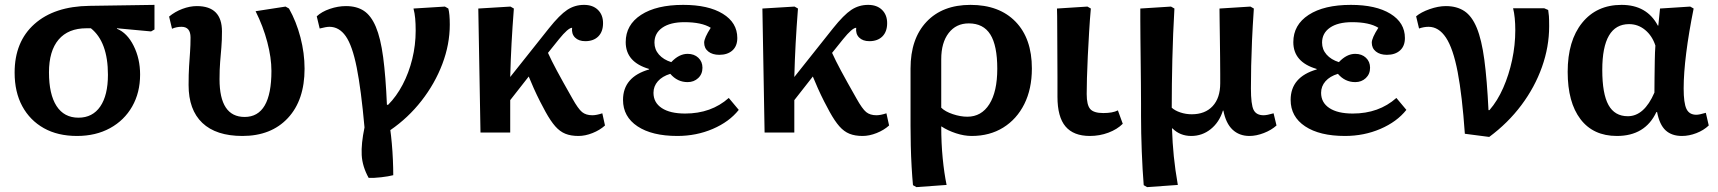

<svg xmlns="http://www.w3.org/2000/svg" viewBox="-20 -544 7053 788"><path d="M296 14Q217 14 160 -18Q103 -50 71.5 -108Q40 -166 40 -246Q40 -373 121.5 -445.5Q203 -518 347 -520L614 -524V-423L600 -415L460 -428V-426Q502 -409 528.5 -356Q555 -303 555 -238Q555 -164 522.5 -107Q490 -50 431.5 -18Q373 14 296 14ZM302 -61Q360 -61 391.5 -107Q423 -153 423 -237Q423 -372 353 -428H335Q260 -428 220.5 -381.5Q181 -335 181 -247Q181 -157 212 -109Q243 -61 302 -61Z M975 14Q867 14 810.5 -39.5Q754 -93 754 -195Q754 -240 756 -271.5Q758 -303 760 -330.5Q762 -358 762 -390Q762 -434 725 -434Q704 -434 686 -426L674 -476Q698 -496 728.5 -507.5Q759 -519 788 -519Q891 -519 891 -415Q891 -378 888.5 -349Q886 -320 883.5 -289.5Q881 -259 881 -219Q881 -64 984 -64Q1094 -64 1094 -253Q1094 -307 1077 -371.5Q1060 -436 1029 -498L1152 -517L1166 -509Q1196 -456 1213 -391Q1230 -326 1230 -262Q1230 -133 1161.5 -59.5Q1093 14 975 14Z M1493 186Q1467 139 1464.5 92.5Q1462 46 1476 -21Q1462 -177 1444 -267Q1426 -357 1399 -395.5Q1372 -434 1332 -434Q1319 -434 1292 -427L1280 -477Q1300 -496 1333.5 -507.5Q1367 -519 1400 -519Q1444 -519 1473.5 -499.5Q1503 -480 1522.5 -434Q1542 -388 1552.5 -309.5Q1563 -231 1568 -114H1573Q1607 -148 1632.5 -196.5Q1658 -245 1672 -302Q1686 -359 1686 -418Q1686 -447 1684 -468.5Q1682 -490 1677 -509L1806 -517L1820 -509Q1826 -487 1826 -443Q1826 -362 1795.5 -281.5Q1765 -201 1710 -130.5Q1655 -60 1582 -10Q1585 11 1588 44Q1591 77 1592.5 112Q1594 147 1594 175Q1575 180 1544.5 183.5Q1514 187 1493 186Z M2354 14Q2323 14 2300.5 5Q2278 -4 2259 -25.5Q2240 -47 2219 -85Q2210 -101 2196.5 -127.5Q2183 -154 2170.5 -182Q2158 -210 2150 -230L2074 -133V0H1952L1943 -509L2075 -517L2089 -509Q2083 -431 2079.5 -366.5Q2076 -302 2074 -228L2233 -428Q2277 -483 2308 -503.5Q2339 -524 2377 -524Q2413 -524 2434 -503.5Q2455 -483 2455 -449Q2455 -414 2435.5 -394.5Q2416 -375 2382 -375Q2355 -375 2340 -390Q2325 -405 2328 -430Q2312 -430 2274 -383L2229 -327Q2243 -296 2265.5 -254Q2288 -212 2329 -140Q2353 -97 2369 -84Q2385 -71 2411 -71Q2428 -71 2452 -79L2463 -29Q2442 -10 2412 2Q2382 14 2354 14Z M2760 14Q2656 14 2596.5 -25.5Q2537 -65 2537 -134Q2537 -228 2644 -259V-261Q2548 -289 2548 -371Q2548 -442 2611 -483Q2674 -524 2784 -524Q2887 -524 2946.5 -487.5Q3006 -451 3006 -388Q3006 -355 2986 -337Q2966 -319 2932 -319Q2904 -319 2887 -332.5Q2870 -346 2870 -369Q2870 -388 2897 -430Q2860 -453 2789 -453Q2731 -453 2698.5 -430.5Q2666 -408 2666 -369Q2666 -341 2684.5 -320Q2703 -299 2735 -289Q2767 -323 2802 -323Q2829 -323 2846 -307Q2863 -291 2863 -266Q2863 -240 2845.5 -223.5Q2828 -207 2802 -207Q2760 -207 2731 -241Q2698 -231 2680 -210.5Q2662 -190 2662 -163Q2662 -123 2696 -100.5Q2730 -78 2792 -78Q2899 -78 2971 -142L3012 -93Q2973 -44 2905.5 -15Q2838 14 2760 14Z M3520 14Q3489 14 3466.5 5Q3444 -4 3425 -25.5Q3406 -47 3385 -85Q3376 -101 3362.5 -127.5Q3349 -154 3336.5 -182Q3324 -210 3316 -230L3240 -133V0H3118L3109 -509L3241 -517L3255 -509Q3249 -431 3245.5 -366.5Q3242 -302 3240 -228L3399 -428Q3443 -483 3474 -503.5Q3505 -524 3543 -524Q3579 -524 3600 -503.5Q3621 -483 3621 -449Q3621 -414 3601.5 -394.5Q3582 -375 3548 -375Q3521 -375 3506 -390Q3491 -405 3494 -430Q3478 -430 3440 -383L3395 -327Q3409 -296 3431.5 -254Q3454 -212 3495 -140Q3519 -97 3535 -84Q3551 -71 3577 -71Q3594 -71 3618 -79L3629 -29Q3608 -10 3578 2Q3548 14 3520 14Z M3741 224 3727 216Q3724 184 3721.5 141Q3719 98 3718 53.5Q3717 9 3717 -27V-263Q3717 -385 3782.5 -454.5Q3848 -524 3963 -524Q4081 -524 4148 -455Q4215 -386 4215 -263Q4215 -179 4184 -117Q4153 -55 4097.5 -20.5Q4042 14 3968 14Q3937 14 3903.5 3Q3870 -8 3844 -25H3843Q3843 44 3849 105.5Q3855 167 3865 215ZM3950 -65Q4008 -65 4040.5 -116.5Q4073 -168 4073 -262Q4073 -357 4044.5 -402.5Q4016 -448 3956 -448Q3904 -448 3873.5 -408.5Q3843 -369 3843 -301V-102Q3859 -86 3890.5 -75.5Q3922 -65 3950 -65Z M4453 14Q4386 14 4353 -25Q4320 -64 4320 -147Q4320 -178 4320 -228.5Q4320 -279 4319.5 -334Q4319 -389 4319 -436Q4319 -483 4318 -509L4443 -517L4457 -509Q4453 -465 4450 -414Q4447 -363 4444.5 -313.5Q4442 -264 4441 -223Q4440 -182 4440 -158Q4440 -113 4454.5 -96.5Q4469 -80 4508 -80Q4547 -80 4568 -91L4588 -36Q4565 -13 4529 0.5Q4493 14 4453 14Z M4688 224 4674 216Q4669 155 4666 77.5Q4663 0 4663 -67Q4663 -83 4663 -118.5Q4663 -154 4662.5 -200Q4662 -246 4661.5 -295Q4661 -344 4660.5 -388.5Q4660 -433 4660 -465Q4660 -497 4660 -509L4786 -517L4800 -509Q4794 -405 4791.5 -300.5Q4789 -196 4789 -102Q4802 -90 4824.5 -82.5Q4847 -75 4871 -75Q4926 -75 4957 -108.5Q4988 -142 4988 -202Q4988 -211 4988 -240.5Q4988 -270 4987.5 -310Q4987 -350 4986.5 -390Q4986 -430 4985.5 -462.5Q4985 -495 4985 -509L5112 -517L5126 -509Q5121 -435 5118.5 -378Q5116 -321 5115 -273.5Q5114 -226 5114 -181Q5114 -115 5125 -93Q5136 -71 5166 -71Q5180 -71 5207 -79L5219 -29Q5198 -10 5167 2Q5136 14 5108 14Q5066 14 5038.5 -12Q5011 -38 5001 -90H4999Q4984 -42 4949 -14Q4914 14 4869 14Q4823 14 4792 -17H4790Q4792 43 4797.5 97.5Q4803 152 4814 215Z M5500 14Q5396 14 5336.5 -25.5Q5277 -65 5277 -134Q5277 -228 5384 -259V-261Q5288 -289 5288 -371Q5288 -442 5351 -483Q5414 -524 5524 -524Q5627 -524 5686.5 -487.5Q5746 -451 5746 -388Q5746 -355 5726 -337Q5706 -319 5672 -319Q5644 -319 5627 -332.5Q5610 -346 5610 -369Q5610 -388 5637 -430Q5600 -453 5529 -453Q5471 -453 5438.5 -430.5Q5406 -408 5406 -369Q5406 -341 5424.5 -320Q5443 -299 5475 -289Q5507 -323 5542 -323Q5569 -323 5586 -307Q5603 -291 5603 -266Q5603 -240 5585.5 -223.5Q5568 -207 5542 -207Q5500 -207 5471 -241Q5438 -231 5420 -210.5Q5402 -190 5402 -163Q5402 -123 5436 -100.5Q5470 -78 5532 -78Q5639 -78 5711 -142L5752 -93Q5713 -44 5645.5 -15Q5578 14 5500 14Z M6092 18 5992 5Q5981 -152 5962.5 -248.5Q5944 -345 5914.5 -389.5Q5885 -434 5843 -434Q5824 -434 5804 -427L5792 -477Q5812 -494 5847.5 -506.5Q5883 -519 5914 -519Q5959 -519 5990 -498.5Q6021 -478 6041 -429.5Q6061 -381 6072 -298.5Q6083 -216 6089 -92H6093Q6126 -130 6149.5 -183.5Q6173 -237 6186 -298Q6199 -359 6199 -420Q6199 -474 6190 -510H6318L6334 -503Q6336 -491 6337 -478Q6338 -465 6338 -436Q6338 -352 6308.5 -269Q6279 -186 6224 -112.5Q6169 -39 6092 18Z M6616 14Q6519 14 6466.5 -55Q6414 -124 6414 -249Q6414 -377 6473.5 -450.5Q6533 -524 6635 -524Q6739 -524 6784 -439H6786L6793 -509L6917 -517L6931 -509Q6911 -410 6900.5 -326.5Q6890 -243 6890 -181Q6890 -121 6901.5 -97Q6913 -73 6942 -73Q6954 -73 6981 -81L6993 -29Q6972 -9 6942 2.5Q6912 14 6883 14Q6841 14 6816 -9Q6791 -32 6781 -84H6778Q6732 14 6616 14ZM6661 -67Q6728 -67 6770 -164Q6770 -190 6770.5 -225.5Q6771 -261 6771.5 -295.5Q6772 -330 6774 -357Q6761 -397 6732 -421Q6703 -445 6666 -445Q6556 -445 6556 -257Q6556 -159 6581.5 -113Q6607 -67 6661 -67Z"/></svg>

Font: Literata SemiBold
Style: Regular
Weight: 600
Designer: Latin by Veronika Burian and Jose Scaglione. Greek by Irene Vlachou. Cyrillic by Vera Evstafieva.
Foundry: TypeTogether
Version: Version 3.103; ttfautohint (v1.8.4.7-5d5b);gftools[0.9.29]